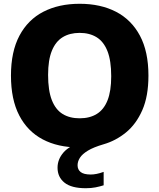

<svg xmlns="http://www.w3.org/2000/svg" viewBox="-20 -770 843 1016"><path d="M434 226Q358 226 321.2 196.5Q284.5 167 284.5 117.5Q284.5 73 316.2 36.5Q348 0 427.5 -26.5L414 10H395.5Q286.5 10 206 -32.5Q125.5 -75 81.8 -159.2Q38 -243.5 38 -370Q38 -497 83 -581.5Q128 -666 209.8 -708Q291.5 -750 401.5 -750Q512 -750 593.8 -707.8Q675.5 -665.5 720.5 -581.2Q765.5 -497 765.5 -370Q765.5 -261 733 -187Q700.5 -113 646.5 -69Q592.5 -25 528 -6.5Q475 9 445 27.2Q415 45.5 402.8 65Q390.5 84.5 390.5 104.5Q390.5 127.5 407 140.5Q423.5 153.5 460.5 153.5Q474.5 153.5 491.2 150.2Q508 147 528.5 139.5V210.5Q508 217 485.2 221.5Q462.5 226 434 226ZM401.5 -144Q455 -144 492.2 -167Q529.5 -190 549 -239Q568.5 -288 568.5 -366.5Q568.5 -448.5 548.8 -499Q529 -549.5 491.5 -572.8Q454 -596 401.5 -596Q349 -596 311.8 -573.2Q274.5 -550.5 254.5 -501.5Q234.5 -452.5 234.5 -373.5Q234.5 -291 254.2 -240.5Q274 -190 311.2 -167Q348.5 -144 401.5 -144Z"/></svg>

Font: Encode Sans SC ExtraBold
Style: Regular
Weight: 800
Version: Version 3.002